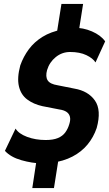

<svg xmlns="http://www.w3.org/2000/svg" viewBox="-20 -840 554 975"><path d="M144 115 167 -36 193 -10Q143 -11 88.5 -26.5Q34 -42 5 -74L59 -187Q75 -161 117.5 -145Q160 -129 212 -129Q250 -129 274 -139Q298 -149 311.5 -167.5Q325 -186 332 -210Q339 -232 335 -247.5Q331 -263 317.5 -272Q304 -281 282 -284L195 -301Q150 -311 118 -335Q86 -359 76 -402Q66 -445 83 -508Q99 -553 126.5 -590Q154 -627 196 -653Q238 -679 296 -690L269 -675L292 -820H402L379 -674L353 -699Q402 -700 447 -680.5Q492 -661 514 -630L465 -523Q452 -544 418.5 -560Q385 -576 336 -576Q295 -576 263 -550Q231 -524 219 -484Q210 -451 222 -432Q234 -413 273 -407L358 -390Q428 -378 462 -329.5Q496 -281 471 -190Q455 -143 424.5 -106Q394 -69 348 -45Q302 -21 241 -13L278 -37L254 115Z"/></svg>

Font: Nunito Sans 7pt Condensed ExtraBold
Style: Italic
Weight: 800
Width: 3
Italic angle: -9°
Designer: Vernon Adams
Foundry: Vernon Adams
Version: Version 3.101;gftools[0.9.27]